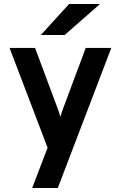

<svg xmlns="http://www.w3.org/2000/svg" viewBox="-20 -752 608 966"><path d="M142 194 219.4 -8.8 28 -511H156.4L267.8 -212.2Q272.4 -201.4 276.5 -188.9Q280.6 -176.4 283.8 -163.8Q287.2 -176.4 291.4 -188.8Q295.7 -201.1 299.8 -212.2L411.4 -511H540L270.8 194ZM185.6 -576 327.6 -732H483.4L305.4 -576Z"/></svg>

Font: Overpass
Style: Regular
Weight: 400
Designer: Delve Withrington, Dave Bailey, Thomas Jockin
Foundry: Delve Fonts LLC
Version: Version 4.000